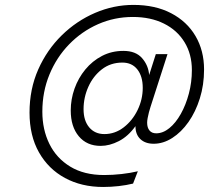

<svg xmlns="http://www.w3.org/2000/svg" viewBox="-20 -732 832 764"><path d="M390.5 12Q304.5 12 238.5 -23.8Q172.5 -59.5 135 -125.8Q97.5 -192 97.5 -284Q97.5 -377.5 132.2 -455.8Q167 -534 225.8 -591.5Q284.5 -649 358.5 -680.8Q432.5 -712.5 511 -712.5Q597.5 -712.5 660.8 -679.5Q724 -646.5 758 -588.5Q792 -530.5 792 -455.5Q792 -394 775.2 -340.5Q758.5 -287 730 -246.5Q701.5 -206 665.5 -183Q629.5 -160 591.5 -160Q558 -160 538.5 -178.5Q519 -197 519 -230Q490 -189.5 453 -170.5Q416 -151.5 380.5 -151.5Q325.5 -151.5 293.5 -189.8Q261.5 -228 261.5 -292.5Q261.5 -337 276.5 -379.2Q291.5 -421.5 319.5 -455.5Q347.5 -489.5 386 -509.5Q424.5 -529.5 471 -529.5Q520 -529.5 545.2 -500.8Q570.5 -472 573.5 -433.5L600 -516.5H646.5L579 -307Q575.5 -296.5 572.5 -284.8Q569.5 -273 567.5 -262.2Q565.5 -251.5 565.5 -244Q565.5 -224 574.8 -212.8Q584 -201.5 601.5 -201.5Q628.5 -201.5 654 -222.2Q679.5 -243 699.5 -278.8Q719.5 -314.5 731.5 -359.5Q743.5 -404.5 743.5 -453Q743.5 -516.5 714.2 -564.2Q685 -612 632.2 -638.2Q579.5 -664.5 508.5 -664.5Q435.5 -664.5 370.2 -635.8Q305 -607 255 -555.5Q205 -504 176.8 -435.5Q148.5 -367 148.5 -287.5Q148.5 -216.5 176.5 -159.5Q204.5 -102.5 259.5 -69Q314.5 -35.5 394.5 -35.5Q428.5 -35.5 463.8 -39.5Q499 -43.5 528.5 -50.5L509.5 -1.5Q483 5 452.2 8.5Q421.5 12 390.5 12ZM395.5 -198.5Q437.5 -198.5 472.2 -225.2Q507 -252 527.5 -294.2Q548 -336.5 548 -382.5Q548 -428.5 526.5 -455.8Q505 -483 467 -483Q420 -483 385.2 -456Q350.5 -429 331.5 -386.5Q312.5 -344 312.5 -297.5Q312.5 -252 335 -225.2Q357.5 -198.5 395.5 -198.5Z"/></svg>

Font: Overpass ExtraLight
Style: Italic
Weight: 250
Italic angle: -10°
Designer: Delve Withrington, Dave Bailey, Thomas Jockin
Foundry: Delve Fonts LLC
Version: Version 4.000